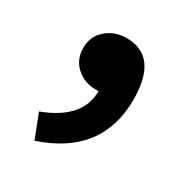

<svg xmlns="http://www.w3.org/2000/svg" viewBox="-103 -260 532 556"><g transform="rotate(30 162.5 17.5)"><path d="M53 133Q173 88 173 -4H164Q126 -4 100 -27Q72 -51 72 -91Q72 -130 100 -154Q127 -178 167 -178Q273 -178 273 -33Q273 150 84 213Z"/></g></svg>

Font: Noto Sans Tobesmart edit
Style: Bold
Weight: 700
Designer: Ryoko NISHIZUKA  (kana & ideographs); Paul D. Hunt (Latin, Greek & Cyrillic); Wenlong ZHANG  (bopomofo); Sandoll Communi
Foundry: Adobe Systems Incorporated
Version: Version 1.005 Oct 7, 2021